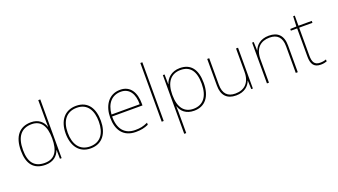

<svg xmlns="http://www.w3.org/2000/svg" viewBox="-76 -1432 4105 2335"><g transform="rotate(-20 1976.5 -264.0)"><path d="M283 10C388 10 444 -46 468 -113H470L472 0H494V-760H468V-543C468 -501 468 -459 470 -414H468C446 -484 387 -538 291 -538C141 -538 59 -437 59 -254C59 -83 131 10 283 10ZM283 -15C149 -15 86 -94 86 -254C86 -427 159 -513 291 -513C410 -513 468 -426 468 -266V-263C468 -107 416 -15 283 -15Z M1098 -264C1098 -417 1034 -538 875 -538C728 -538 642 -432 642 -264C642 -107 717 10 869 10C1026 10 1098 -109 1098 -264ZM669 -264C669 -420 743 -513 875 -513C1016 -513 1071 -402 1071 -264C1071 -119 1009 -15 869 -15C734 -15 669 -117 669 -264Z M1445 -538C1291 -538 1217 -408 1217 -259C1217 -104 1288 10 1454 10C1518 10 1566 0 1617 -23V-50C1555 -22 1518 -15 1454 -15C1317 -15 1242 -105 1244 -266H1637V-291C1637 -430 1580 -538 1445 -538ZM1445 -513C1557 -513 1611 -423 1610 -291H1245C1257 -436 1333 -513 1445 -513Z M1815 0V-760H1789V0Z M2218 -538C2108 -538 2044 -472 2022 -402H2020L2018 -528H1996V232H2022V15C2022 -27 2022 -71 2020 -116H2022C2044 -46 2103 10 2208 10C2349 10 2431 -91 2431 -269C2431 -445 2358 -538 2218 -538ZM2218 -513C2340 -513 2404 -434 2404 -269C2404 -101 2331 -15 2208 -15C2094 -15 2022 -92 2022 -262V-265C2022 -421 2090 -513 2218 -513Z M2969 -528H2943V-226C2943 -82 2865 -15 2750 -15C2651 -15 2596 -68 2596 -186V-528H2570V-182C2570 -57 2632 10 2750 10C2862 10 2919 -50 2942 -111H2944L2948 0H2969Z M3370 -538C3258 -538 3201 -478 3178 -417H3176L3172 -528H3151V0H3177V-302C3177 -446 3255 -513 3370 -513C3467 -513 3524 -462 3524 -345V0H3550V-346C3550 -477 3484 -538 3370 -538Z M3846 -15C3772 -15 3751 -61 3751 -143V-503H3923V-528H3751V-659H3730L3724 -528L3644 -525V-503H3725V-140C3725 -47 3753 10 3846 10C3881 10 3903 4 3925 -3V-28C3903 -20 3879 -15 3846 -15Z"/></g></svg>

Font: Noto Sans Syriac Eastern Thin
Style: Regular
Weight: 100
Designer: Patrick Giasson and the Monotype Design Team
Foundry: Monotype Imaging Inc.
Version: Version 3.001